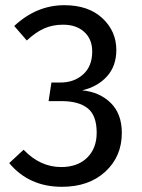

<svg xmlns="http://www.w3.org/2000/svg" viewBox="-20 -699 539 731"><path d="M225.1 -679.2Q316.9 -679.2 369.9 -629.6Q422.9 -580.1 422.9 -508.8Q422.9 -447.8 387.5 -408.4Q352.1 -369.1 293 -355Q359.4 -348.6 401.6 -307.1Q443.8 -265.6 443.8 -192.9Q443.8 -103.5 381.3 -45.7Q318.8 12.2 215.8 12.2Q90.3 12.2 15.1 -78.1L69.8 -128.9Q132.8 -63 212.9 -63Q275.4 -63 311.8 -98.6Q348.1 -134.3 348.1 -193.8Q348.1 -259.3 314 -286.6Q279.8 -314 214.8 -314H165L175.8 -384.8H210Q262.2 -384.8 296.6 -415.8Q331.1 -446.8 331.1 -502.9Q331.1 -549.8 300.8 -577.4Q270.5 -605 220.2 -605Q180.7 -605 148.4 -590.8Q116.2 -576.7 82 -544.9L34.2 -600.1Q119.1 -679.2 225.1 -679.2Z"/></svg>

Font: FiraGO
Style: Regular
Weight: 400
Designer: bBox Type
Foundry: bBox Type GmbH
Version: Version 1.001;PS 001.001;hotconv 1.0.88;makeotf.lib2.5.64775